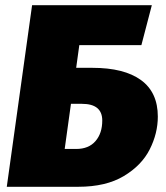

<svg xmlns="http://www.w3.org/2000/svg" viewBox="-20 -716 635 736"><path d="M585 -269Q585 -205 554 -143.5Q523 -82 454.5 -41Q386 0 280 0H6L103 -696H562L522 -543H284L272 -456H334Q456 -456 520.5 -409Q585 -362 585 -269ZM372 -254Q372 -318 294 -318H252L228 -145H272Q320 -145 346 -175Q372 -205 372 -254Z"/></svg>

Font: FiraGO Heavy
Style: Italic
Weight: 900
Italic angle: -8°
Designer: bBox Type GmbH
Foundry: bBox Type GmbH
Version: Version 1.001